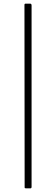

<svg xmlns="http://www.w3.org/2000/svg" viewBox="-20 -867 307 1052"><path d="M122 165Q115 165 115 160L114 -840Q114 -847 120 -847H145Q153 -847 153 -837V157Q153 165 146 165Z"/></svg>

Font: Libre Franklin Thin
Style: Regular
Weight: 250
Designer: Pablo Impallari, Rodrigo Fuenzalida
Foundry: Impallari Type
Version: Version 1.002; ttfautohint (v1.5)